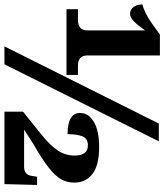

<svg xmlns="http://www.w3.org/2000/svg" viewBox="36 -804 759 888"><g transform="rotate(90 416.0 -359.5)"><path d="M14 -340H62Q112 -340 112 -383V-650Q87 -615 69.5 -598Q52 -581 35 -581Q16 -581 4 -597Q-8 -613 -8 -638Q8 -642 31.5 -653Q55 -664 77 -680L131 -719H228V-383Q228 -340 276 -340H318V-287H14ZM543 -714H625L269 0H186ZM488 -86 590 -168Q645 -212 668 -247.5Q691 -283 691 -325Q691 -354 679.5 -370Q668 -386 644 -386Q612 -386 602 -360.5Q592 -335 592 -292Q494 -292 494 -350Q494 -389 535 -413.5Q576 -438 652 -438Q736 -438 776 -407Q816 -376 816 -324Q816 -290 801.5 -263.5Q787 -237 749 -206.5Q711 -176 638 -134L571 -91H743Q777 -91 784 -121L789 -151H827L823 0H488Z"/></g></svg>

Font: Noto Serif ExtraBold
Style: Regular
Weight: 800
Designer: Monotype Design Team
Foundry: Monotype Imaging Inc.
Version: Version 1.001